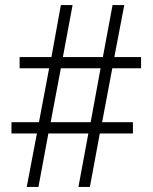

<svg xmlns="http://www.w3.org/2000/svg" viewBox="-20 -734 599 754"><path d="M85 0H131L170 -210H327L288 0H333L372 -210H502V-254H381L421 -466H534V-510H429L468 -714H422L384 -510H227L265 -714H219L182 -510H57V-466H173L133 -254H25V-210H125ZM179 -254 219 -466H375L336 -254Z"/></svg>

Font: Noto Serif Ethiopic Light
Style: Regular
Weight: 300
Designer: Monotype Design Team
Foundry: Monotype Imaging Inc.
Version: Version 2.102